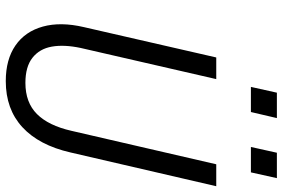

<svg xmlns="http://www.w3.org/2000/svg" viewBox="-177 -793 979 665"><g transform="rotate(90 312.5 -460.5)"><path d="M261 9Q186 9 137.5 -24.5Q89 -58 72 -119.5Q55 -181 74 -262L179 -720H254L146 -250Q134 -193 141.5 -150.5Q149 -108 180 -83.5Q211 -59 267 -59Q335 -59 375 -99Q415 -139 433 -218L549 -720H625L508 -215Q483 -106 420.5 -48.5Q358 9 261 9ZM489 -840 509 -930H597L577 -840ZM281 -840 301 -930H389L368 -840Z"/></g></svg>

Font: Instrument Sans SemiCondensed
Style: Italic
Weight: 400
Width: 4
Italic angle: -13°
Designer: Rodrigo Fuenzalida
Foundry: fragTYPE
Version: Version 1.000;gftools[0.9.28]